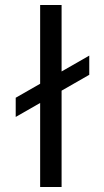

<svg xmlns="http://www.w3.org/2000/svg" viewBox="-20 -750 418 770"><path d="M141 0H227V-386.4L338 -450V-527L227 -463.4V-730H141V-414.1L43 -358V-281L141 -337.1Z"/></svg>

Font: Resamitz
Style: Bold
Weight: 700
Designer: gluk
Foundry: gluk
Version: Version 0.047